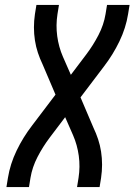

<svg xmlns="http://www.w3.org/2000/svg" viewBox="-20 -755 543 775"><path d="M6 0 12 -37Q21 -93 47 -147Q73 -201 110 -249L204 -373L152 -495Q141 -518 133 -542Q125 -566 121 -592Q117 -618 117 -644.5Q117 -671 121 -698L127 -735H218L212 -698Q205 -653 211 -609Q217 -565 234 -526L266 -453L328 -535Q356 -572 377.5 -613.5Q399 -655 406 -698L412 -735H503L497 -698Q488 -642 462 -588Q436 -534 399 -486L305 -362L357 -240Q368 -217 376 -193Q384 -169 388 -143Q392 -117 392 -90.5Q392 -64 388 -37L382 0H291L297 -37Q304 -82 298 -126Q292 -170 275 -209L243 -282L181 -200Q153 -163 131.5 -121.5Q110 -80 103 -37L97 0Z"/></svg>

Font: Iosevka Term Curly Medium
Style: Italic
Weight: 500
Italic angle: -9°
Designer: Belleve Invis
Foundry: Belleve Invis
Version: Version 32.3.0